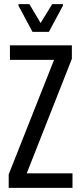

<svg xmlns="http://www.w3.org/2000/svg" viewBox="-20 -907 393 927"><path d="M22 0V-65L241 -618H28V-688H327V-623L109 -70H330V0ZM137 -753 69 -880V-887H122L176 -796L232 -887H284V-880L216 -753Z"/></svg>

Font: Saira ExtraCondensed Medium
Style: Regular
Weight: 500
Width: 2
Designer: Hector Gatti with collaboration of the Omnibus-Type team
Foundry: Omnibus-Type
Version: Version 1.101